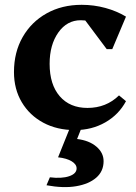

<svg xmlns="http://www.w3.org/2000/svg" viewBox="-20 -526 566 797"><path d="M291 14Q217 14 160 -16.5Q103 -47 70.5 -101.5Q38 -156 38 -227Q38 -309 74 -372Q110 -435 173.5 -470.5Q237 -506 319 -506Q370 -506 417.5 -493Q465 -480 503 -457L446 -322H423L334 -441Q325 -442 315 -442Q258 -442 222 -391Q186 -340 186 -261Q186 -175 228 -126.5Q270 -78 343 -78Q421 -78 474 -130L503 -106Q473 -50 417 -18Q361 14 291 14ZM173 243 187 210Q236 216 267 205.5Q298 195 298 173Q298 156 277.5 143.5Q257 131 221 127L277 -12H325L300 51Q350 57 380 82.5Q410 108 410 143Q410 185 379.5 211.5Q349 238 296 247Q243 256 173 243Z"/></svg>

Font: Platypi SemiBold
Style: Regular
Weight: 600
Designer: David Sargent
Foundry: Bolt Cutter Type
Version: Version 1.200; ttfautohint (v1.8.4.7-5d5b)